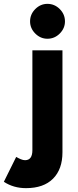

<svg xmlns="http://www.w3.org/2000/svg" viewBox="-86 -761 407 996"><path d="M160 -560Q124 -560 97 -587Q70 -614 70 -650Q70 -687 97 -714Q124 -741 160 -741Q197 -741 224 -714Q251 -687 251 -650Q251 -614 224 -587Q197 -560 160 -560ZM49 215Q-16 215 -66 182L-2 53Q10 60 22 65Q34 70 44 70Q82 70 82 18V-500H238V29Q238 117 189 166Q140 215 49 215Z"/></svg>

Font: Figtree ExtraBold
Style: Regular
Weight: 800
Designer: Erik Kennedy
Foundry: Erik Kennedy
Version: Version 2.002